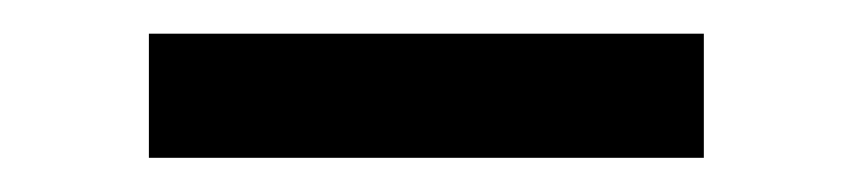

<svg xmlns="http://www.w3.org/2000/svg" viewBox="-20 -310 506 114"><path d="M397.9 -216.3H68.4V-290H397.9Z"/></svg>

Font: Vazirmatn UI NL
Style: Regular
Weight: 400
Designer: Saber Rastikerdar
Foundry: Saber Rastikerdar
Version: Version 33.003